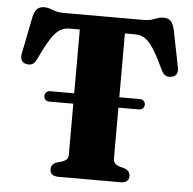

<svg xmlns="http://www.w3.org/2000/svg" viewBox="-52 -769 826 821"><g transform="rotate(5 361.5 -358.5)"><path d="M138.7 -339.7Q138.7 -349.4 145.3 -355.5Q151.9 -361.6 161.9 -361.6H545.4Q556 -361.6 562.7 -355.5Q569.5 -349.4 569.5 -339.7Q569.5 -328.8 562.7 -322.9Q556 -317 545.4 -317H161.5Q151.1 -317 144.9 -322.9Q138.7 -328.8 138.7 -339.7ZM190.4 -700H532.6Q553.6 -700 567.7 -704.4Q581.8 -708.8 593 -713Q604.3 -717.1 616.3 -717.1Q637 -717.1 647.4 -707.2Q657.8 -697.2 664.1 -673.5L696.8 -510Q700.3 -492.7 694.1 -481.9Q688 -471 673 -468.4Q659.2 -465.4 648.6 -470.4Q638 -475.3 630.7 -490.2Q603.1 -548.7 583.3 -580Q563.6 -611.2 545 -623.4Q526.5 -635.5 501.6 -635.5H458.3V-98Q458.3 -86.1 464.8 -78.7Q471.3 -71.3 483.6 -67L507.2 -60.3Q530.9 -51.9 530.9 -28.8Q530.9 0 494 0H229Q210.1 0 201.1 -7.8Q192.1 -15.7 192.1 -28.8Q192.1 -51.9 215.8 -60.3L239.4 -67Q252.1 -71.3 258.4 -78.7Q264.7 -86.1 264.7 -98V-635.5H221.4Q197 -635.5 178.2 -623.4Q159.5 -611.2 139.7 -580Q120 -548.7 92.3 -490.2Q85.1 -475.3 74.4 -470.4Q63.8 -465.4 50 -468.4Q35.4 -471 29.3 -481.9Q23.1 -492.7 26.2 -510L58.9 -673.5Q65.2 -697.2 75.6 -707.2Q86 -717.1 106.7 -717.1Q118.8 -717.1 130 -713Q141.2 -708.8 155.3 -704.4Q169.5 -700 190.4 -700Z"/></g></svg>

Font: Fraunces
Style: Regular
Weight: 900
Version: Version 1.000;[b76b70a41]